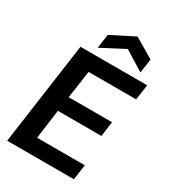

<svg xmlns="http://www.w3.org/2000/svg" viewBox="-220 -1031 1011 1139"><g transform="rotate(30 286.0 -461.0)"><path d="M17 0 115 -700H572L557 -595H231L204 -406H501L487 -304H189L162 -104H489L474 0ZM206 -746 220 -842 378 -922 513 -842 499 -746 365 -829Z"/></g></svg>

Font: Host Grotesk
Style: Bold Italic
Weight: 700
Italic angle: -8°
Designer: Doğukan Karapınar
Foundry: Element Type
Version: Version 1.003; ttfautohint (v1.8.4.7-5d5b)